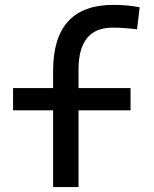

<svg xmlns="http://www.w3.org/2000/svg" viewBox="-20 -762 626 782"><path d="M196.3 0V-312.5H33.2V-403.3H196.3V-473.6Q196.3 -742.2 441.4 -742.2Q497.1 -742.2 548.8 -732.4L538.1 -642.6Q507.3 -646.5 483.9 -647.9Q460.4 -649.4 438.5 -649.4Q299.8 -649.4 299.8 -478.5V-403.3H511.7V-312.5H299.8V0Z"/></svg>

Font: Cascadia Mono PL
Style: Regular
Weight: 400
Monospace: yes
Designer: Aaron Bell
Foundry: Saja Typeworks
Version: Version 2404.023; ttfautohint (v1.8.4)